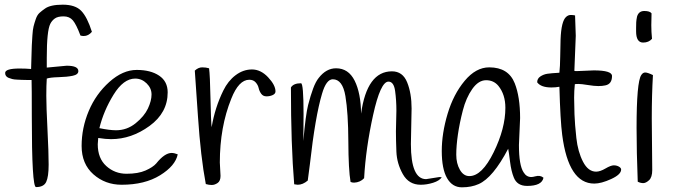

<svg xmlns="http://www.w3.org/2000/svg" viewBox="-20 -793 2876 821"><path d="M134 7Q116 7 116 -296Q116 -424 115 -451H95Q81 -451 73 -451.5Q65 -452 52.5 -452.5Q40 -453 32.5 -455Q25 -457 17 -460Q2 -466 2 -481Q2 -500 64 -500Q91 -500 113 -498Q114 -518 114.5 -549.5Q115 -581 116 -598.5Q117 -616 118.5 -641Q120 -666 123.5 -680Q127 -694 133 -711.5Q139 -729 149 -738Q159 -747 172 -756Q195 -773 248.5 -773Q302 -773 327.5 -746.5Q353 -720 373 -657Q358 -639 338 -639Q331 -639 324 -641Q306 -689 291.5 -706Q277 -723 252 -723Q227 -723 214.5 -714Q202 -705 195 -691Q180 -661 180 -546Q180 -541 180 -528Q180 -515 180 -504L265 -512Q315 -512 315 -489Q315 -474 291 -469Q267 -464 230.5 -463Q194 -462 180 -457Q178 -429 178 -383.5Q178 -338 183 -239.5Q188 -141 188 -89Q188 -37 177.5 -15Q167 7 134 7Z M400 -203Q398 -183 398 -176Q398 -116 434.5 -83Q471 -50 521 -50Q571 -50 602.5 -64Q634 -78 648 -94Q684 -139 714 -139Q725 -139 740 -133Q730 -84 664.5 -43.5Q599 -3 500 -3Q430 -3 379.5 -47.5Q329 -92 329 -169Q329 -246 359.5 -318.5Q390 -391 447.5 -442.5Q505 -494 564.5 -494Q624 -494 660.5 -469.5Q697 -445 697 -398Q697 -311 619.5 -254.5Q542 -198 455 -198Q432 -198 400 -203ZM476 -236Q523 -236 560 -266Q597 -296 612.5 -329Q628 -362 628 -389Q628 -416 607 -436.5Q586 -457 558 -457Q508 -457 465.5 -388Q423 -319 405 -245Q449 -236 476 -236Z M920 -98 923 -41Q923 -19 910.5 -10.5Q898 -2 885.5 -2Q873 -2 860 -6Q838 -122 826.5 -295Q815 -468 813 -491Q828 -505 844.5 -505Q861 -505 874 -501Q878 -472 880 -373Q882 -274 885 -249Q899 -333 935 -406Q955 -447 987.5 -471.5Q1020 -496 1057.5 -496Q1095 -496 1126.5 -462.5Q1158 -429 1158 -402Q1158 -392 1146 -386.5Q1134 -381 1119.5 -381Q1105 -381 1097 -392Q1089 -403 1086 -416.5Q1083 -430 1073 -441Q1063 -452 1046 -452Q1001 -452 969 -371Q920 -250 920 -98Z M1267 -437Q1278 -437 1278 -305Q1278 -284 1277.5 -238Q1277 -192 1277 -190Q1287 -303 1297.5 -344Q1308 -385 1319 -414.5Q1330 -444 1343 -460Q1375 -501 1417 -501Q1470 -501 1496.5 -448Q1523 -395 1524 -307Q1549 -488 1656 -488Q1702 -488 1721 -441Q1740 -394 1740 -329L1737 -177Q1737 -27 1802 -27L1859 -36Q1864 -36 1869 -35Q1859 -20 1832 -11.5Q1805 -3 1779 -3Q1728 -3 1702.5 -48.5Q1677 -94 1675 -144.5Q1673 -195 1673 -231L1675 -320Q1675 -364 1669.5 -404Q1664 -444 1641 -444Q1607 -444 1575.5 -301.5Q1544 -159 1537 -31Q1520 -13 1494 -12Q1486 -12 1479 -15Q1470 -67 1469.5 -188.5Q1469 -310 1457 -382Q1445 -454 1403 -454Q1375 -454 1357 -392Q1328 -295 1305 -90Q1299 -42 1296 -21Q1275 -3 1253 -3L1238 -5Q1224 -172 1224 -419Q1235 -437 1267 -437Z M2204 -288 2199 -173Q2199 -86 2219 -56Q2231 -36 2252 -36Q2258 -36 2269 -39Q2290 -45 2304 -33Q2297 2 2234 2Q2191 2 2177 -34Q2166 -61 2161 -101.5Q2156 -142 2153 -157Q2088 -33 2027 -6Q1996 8 1955 8Q1914 8 1891.5 -31.5Q1869 -71 1869 -147Q1869 -223 1894 -306.5Q1919 -390 1967 -447.5Q2015 -505 2072 -505Q2154 -505 2181 -437Q2204 -379 2204 -288ZM1987 -40Q2041 -40 2091 -142Q2141 -244 2141 -332Q2141 -389 2111 -426Q2091 -450 2058.5 -450Q2026 -450 1999.5 -412.5Q1973 -375 1959 -320.5Q1945 -266 1938 -217.5Q1931 -169 1931 -131.5Q1931 -94 1946.5 -67Q1962 -40 1987 -40Z M2338 -419Q2293 -419 2277 -441Q2277 -457 2290.5 -466Q2304 -475 2320 -477.5Q2336 -480 2372 -482Q2375 -509 2375.5 -551.5Q2376 -594 2377 -624Q2380 -703 2401 -721Q2410 -729 2420.5 -729Q2431 -729 2439 -727Q2442 -655 2442 -640L2436 -490Q2438 -489 2447 -489L2519 -492Q2597 -492 2597 -468Q2597 -434 2569 -428Q2556 -425 2538.5 -425Q2521 -425 2493.5 -429.5Q2466 -434 2454 -434Q2442 -434 2438 -433Q2435 -404 2435 -375.5Q2435 -347 2436.5 -304.5Q2438 -262 2444.5 -203Q2451 -144 2473 -101.5Q2495 -59 2529 -59Q2546 -59 2569 -72.5Q2592 -86 2604.5 -86Q2617 -86 2626.5 -80.5Q2636 -75 2636 -68Q2636 -47 2593.5 -27.5Q2551 -8 2521 -8Q2411 -8 2384 -216Q2376 -276 2372 -422Q2356 -419 2338 -419Z M2766 -736Q2765 -713 2765 -685Q2765 -657 2768 -627Q2754 -611 2730 -611Q2700 -611 2700 -659Q2700 -661 2700 -674Q2700 -687 2700.5 -697.5Q2701 -708 2704 -722Q2711 -746 2735 -746Q2759 -746 2766 -736ZM2702 -246Q2702 -442 2722 -472Q2729 -483 2739 -483Q2749 -483 2772 -472Q2767 -387 2767 -287Q2767 -287 2769 -66Q2769 -35 2755.5 -22.5Q2742 -10 2730.5 -10Q2719 -10 2707 -16Q2702 -146 2702 -246Z"/></svg>

Font: Handlee
Style: Regular
Weight: 400
Designer: Joe Prince
Foundry: Joe Prince
Version: Version 1.001